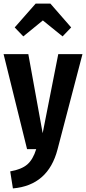

<svg xmlns="http://www.w3.org/2000/svg" viewBox="-22 -832 480 1071"><path d="M299 1Q247 202 50 219L35 124Q98 113 130 85.5Q162 58 180 0H129L-2 -530H136L216 -89L303 -530H438ZM60 -679 177 -812H259L375 -679L327 -629L217 -718L108 -629Z"/></svg>

Font: Fira Sans Compressed SemiBold
Style: Regular
Weight: 600
Width: 1
Designer: bBox Type GmbH & Carrois Corporate GbR & Edenspiekermann AG
Foundry: bBox Type GmbH & Carrois Corporate GbR & Edenspiekermann AG
Version: Version 4.301